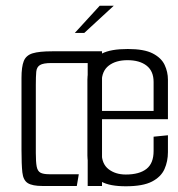

<svg xmlns="http://www.w3.org/2000/svg" viewBox="-20 -649 621 670"><path d="M128 0Q93 0 77 -10Q61 -20 58 -47.5Q55 -75 55 -127V-377Q55 -416 63 -436Q71 -456 94 -463Q117 -470 162 -470H336V0H286V-429H159Q131 -429 119.5 -422Q108 -415 106.5 -398.5Q105 -382 105 -353V-115Q105 -84 108 -68Q111 -52 121 -46.5Q131 -41 152 -41H255L248 0ZM419 1Q363 1 334 -15Q305 -31 295 -56Q285 -81 285 -106V-371Q285 -397 295 -421.5Q305 -446 335.5 -462Q366 -478 426 -478Q483 -478 513 -462.5Q543 -447 554.5 -422.5Q566 -398 566 -371V-257L516 -255V-363Q516 -401 491.5 -420Q467 -439 425 -439Q384 -439 359.5 -420Q335 -401 335 -363V-115Q335 -77 359 -58.5Q383 -40 419 -40Q466 -40 491 -59.5Q516 -79 516 -122V-172L566 -177V-118Q566 -86 554 -59Q542 -32 510.5 -15.5Q479 1 419 1ZM293 -233V-262H566V-233ZM241 -534 328 -629H377L274 -534Z"/></svg>

Font: Smooch Sans Thin
Style: Regular
Weight: 400
Version: Version 1.010